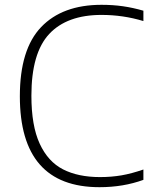

<svg xmlns="http://www.w3.org/2000/svg" viewBox="-20 -769 639 798"><path d="M62.5 -369Q62.5 -564 151 -656.5Q239.5 -749 402 -749Q449 -749 491 -743Q533 -737 576 -724.5V-681.5Q491.5 -707 402 -707Q258.5 -707 184.5 -627.8Q110.5 -548.5 110.5 -371Q110.5 -246.5 145 -171.8Q179.5 -97 242.2 -65Q305 -33 395.5 -33Q442.5 -33 484.8 -40.2Q527 -47.5 576 -64.5V-21.5Q492.5 9 393.5 9Q62.5 9 62.5 -369Z"/></svg>

Font: Encode Sans Semi Expanded ExLight
Style: Regular
Weight: 275
Width: 6
Designer: Multiple Designers
Foundry: Impallari Type
Version: Version 2.000